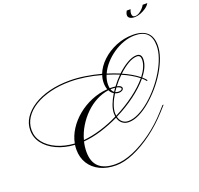

<svg xmlns="http://www.w3.org/2000/svg" viewBox="-350 -1215 1651 1593"><g transform="rotate(-20 475.0 -418.5)"><path d="M410 159Q481 159 565.5 123.5Q650 88 737 25Q824 -38 899 -122L941 -169H951L907 -120Q830 -34 741.5 31.5Q653 97 567 133.5Q481 170 410 170Q330 170 269.5 140.5Q209 111 176 58Q143 5 143 -66Q143 -87 146 -107Q56 -113 -13.5 -145.5Q-83 -178 -122.5 -229.5Q-162 -281 -162 -346Q-162 -406 -128.5 -456.5Q-95 -507 -35 -545Q25 -583 106.5 -603.5Q188 -624 285 -624Q350 -624 420.5 -613Q491 -602 559 -584Q582 -643 634.5 -692.5Q687 -742 758 -771.5Q829 -801 907 -801Q1074 -801 1074 -649Q1074 -599 1053.5 -541Q1033 -483 998 -425Q963 -367 917.5 -314.5Q872 -262 822.5 -220.5Q773 -179 724 -155Q675 -131 632 -131Q598 -131 574.5 -150Q551 -169 543 -202Q464 -164 382.5 -139Q301 -114 226 -108Q215 -63 215 -19Q215 159 410 159ZM888 -400Q875 -417 856 -434Q805 -372 725 -312.5Q645 -253 552 -207Q559 -176 580 -158.5Q601 -141 631 -141Q673 -141 721.5 -164.5Q770 -188 818.5 -228.5Q867 -269 911 -320.5Q955 -372 989.5 -429Q1024 -486 1044 -542.5Q1064 -599 1064 -649Q1064 -791 922 -791Q872 -791 822.5 -773.5Q773 -756 728.5 -725.5Q684 -695 649.5 -656Q615 -617 595 -573Q652 -555 703 -534Q748 -577 794.5 -604Q841 -631 879 -631Q922 -631 922 -582Q922 -549 906 -513Q890 -477 861 -441Q882 -423 895 -406ZM879 -621Q843 -621 799.5 -595.5Q756 -570 713 -529Q755 -511 790.5 -490Q826 -469 854 -447Q881 -482 896 -516.5Q911 -551 911 -582Q911 -621 879 -621ZM-151 -344Q-151 -283 -112.5 -234Q-74 -185 -6.5 -154.5Q61 -124 148 -118Q160 -181 197 -238.5Q234 -296 289.5 -341.5Q345 -387 413.5 -415.5Q482 -444 555 -449Q545 -475 545 -508Q545 -541 556 -574Q489 -593 419.5 -603.5Q350 -614 286 -614Q191 -614 111 -594Q31 -574 -27.5 -538Q-86 -502 -118.5 -452.5Q-151 -403 -151 -344ZM585 -450Q609 -450 627 -447Q659 -490 696 -527Q646 -547 591 -564Q574 -523 574 -483Q574 -464 577 -450Q581 -450 585 -450ZM548 -239Q548 -228 550 -217Q641 -263 720 -321.5Q799 -380 848 -440Q821 -462 784.5 -483Q748 -504 706 -522Q669 -487 638 -445Q679 -437 679 -415Q679 -404 667 -396Q655 -388 638 -388Q620 -388 604 -395Q578 -354 563 -313.5Q548 -273 548 -239ZM595 -440Q588 -440 580 -440Q587 -420 601 -409Q610 -424 620 -438Q608 -440 595 -440ZM538 -240Q538 -275 553.5 -316.5Q569 -358 595 -400Q573 -413 561 -438Q505 -430 452.5 -402.5Q400 -375 355.5 -331.5Q311 -288 278 -233.5Q245 -179 229 -119Q303 -126 383.5 -150.5Q464 -175 540 -213Q538 -226 538 -240ZM669 -414Q669 -422 658.5 -427.5Q648 -433 632 -437Q620 -420 609 -404Q622 -398 639 -398Q651 -398 660 -402.5Q669 -407 669 -414ZM1071 -1007H1112Q1099 -985 1075 -968.5Q1051 -952 1024.5 -942.5Q998 -933 976 -933Q948 -933 933 -943Q918 -953 918 -969Q918 -980 921.5 -989Q925 -998 930 -1007H964Q960 -998 957.5 -989Q955 -980 955 -969Q955 -940 981 -940Q1004 -940 1030 -960Q1056 -980 1071 -1007Z"/></g></svg>

Font: Ballet 16pt
Style: Regular
Weight: 400
Designer: Maximiliano R. Sproviero
Foundry: Omnibus-Type
Version: Version 1.100; ttfautohint (v1.8.3)